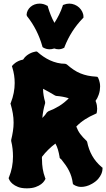

<svg xmlns="http://www.w3.org/2000/svg" viewBox="-20 -1007 579 1047"><path d="M507.8 -395 506.8 -389.2 501 -386.2Q469.2 -372.6 443.1 -355.7Q417 -338.9 396 -316.9Q404.3 -294.4 417.5 -276.6Q430.7 -258.8 452.1 -238.8L455.1 -233.9Q463.4 -191.9 482.7 -157.7Q502 -123.5 535.2 -95.2L539.1 -92.8V-87.9Q539.1 -86.9 538.3 -78.6Q537.6 -70.3 532.5 -58.1Q527.3 -45.9 515.6 -31.7Q503.9 -17.6 481.9 -4.9Q464.8 4.9 450 8.5Q435.1 12.2 423.8 12.2Q413.6 12.2 405.8 10.3Q397.9 8.3 392.6 5.9Q387.2 3.4 384.3 1.5Q381.3 -0.5 380.9 -1L377.9 -2.9L377 -7.8Q374.5 -26.9 369.4 -43.5Q364.3 -60.1 356.4 -75.7Q348.6 -91.3 338.1 -106.4Q327.6 -121.6 314.9 -137.2Q310.1 -142.1 308.1 -143.1L305.2 -146V-149.9Q301.3 -172.9 296.1 -190.7Q291 -208.5 282.2 -224.1Q261.7 -209 242.9 -190.4Q224.1 -171.9 209 -151.9Q208 -147.9 208.5 -144.5Q209 -141.1 209 -137.2Q209 -111.3 212.9 -86.7Q216.8 -62 226.1 -37.1L228 -33.2L226.1 -27.8Q225.6 -26.9 220.7 -19.3Q215.8 -11.7 204.6 -2.9Q193.4 5.9 174.1 12.9Q154.8 20 126 20Q97.2 20 78.4 12.5Q59.6 4.9 48.6 -4.6Q37.6 -14.2 33.2 -22Q28.8 -29.8 28.8 -30.8L26.9 -36.1L28.8 -40Q40 -67.4 45.4 -95.5Q50.8 -123.5 50.8 -153.8Q50.8 -174.3 48.6 -195.1Q46.4 -215.8 41 -237.8V-244.1Q46.9 -268.1 50.5 -291.7Q54.2 -315.4 54.2 -337.9Q54.2 -364.3 49.8 -389.2Q45.4 -414.1 38.1 -439L37.1 -442.9L39.1 -446.8Q60.1 -500.5 60.1 -554.2Q60.1 -576.2 56.9 -597.2Q53.7 -618.2 46.9 -640.1L44.9 -646L48.8 -650.9Q49.3 -651.4 52.7 -655Q56.2 -658.7 63 -663.8Q69.8 -668.9 80.6 -674.1Q91.3 -679.2 106 -682.1Q115.2 -696.8 127 -705.3Q138.7 -713.9 149.2 -718.3Q159.7 -722.7 167.2 -724.1Q174.8 -725.6 175.8 -726.1H181.2L185.1 -723.1Q199.2 -710.4 216.3 -698.7Q233.4 -687 252.4 -678.2Q271.5 -669.4 292.5 -664.3Q313.5 -659.2 335.9 -659.2L344.2 -655.8Q363.8 -638.7 381.6 -626.7Q399.4 -614.7 418.5 -606.9Q437.5 -599.1 458.5 -594.7Q479.5 -590.3 504.9 -588.9L511.2 -587.9L515.1 -583Q515.1 -582 516.8 -578.6Q518.6 -575.2 520.5 -569.1Q522.5 -563 524.2 -554.4Q525.9 -545.9 525.9 -535.2Q525.9 -525.4 524.2 -514.2Q522.5 -502.9 518.1 -490.2Q511.2 -470.2 501 -457Q506.3 -444.3 508.1 -433.3Q509.8 -422.4 509.8 -414.1Q509.8 -405.8 508.8 -400.9Q507.8 -396 507.8 -395ZM287.1 -483.9 280.8 -485.8Q262.2 -496.6 246.1 -506.1Q230 -515.6 214.8 -522.9Q214.8 -504.9 217.8 -487.1Q220.7 -469.2 226.1 -451.2V-443.8Q213.9 -402.8 210.9 -363.8Q218.8 -371.6 225.3 -379.4Q231.9 -387.2 235.8 -394L243.2 -399.9Q275.4 -412.1 303.5 -429.4Q331.5 -446.8 355 -471.2Q324.7 -481 287.1 -483.9ZM435.1 -915.5V-910.6L432.1 -907.7Q398.9 -873.5 374 -834.5Q349.1 -795.4 332 -751.5L331.1 -747.6L328.1 -745.6Q314 -738.3 299.8 -738.3Q293.9 -738.3 288.1 -739.3Q282.2 -740.2 275.9 -742.7Q269 -740.2 262.5 -739.3Q255.9 -738.3 250 -738.3Q231.9 -738.3 215.8 -747.6L211.9 -750.5L210.9 -754.4Q198.2 -799.8 177.2 -841.3Q156.2 -882.8 127 -919.4L125 -926.3Q125.5 -939 131.3 -950.2Q137.2 -961.4 146.7 -969.7Q156.2 -978 168.9 -982.7Q181.6 -987.3 195.8 -987.3Q217.3 -987.3 235.8 -976.6L240.2 -974.6L241.2 -969.7Q248.5 -945.3 257.1 -923.8Q265.6 -902.3 276.9 -882.3Q291 -904.3 302.2 -927Q313.5 -949.7 321.8 -974.6L323.2 -979.5L328.1 -981.4Q342.8 -987.3 357.9 -987.3Q373 -987.3 387.2 -981.4Q401.4 -975.6 411.9 -965.6Q422.4 -955.6 428.7 -942.6Q435.1 -929.7 435.1 -915.5Z"/></svg>

Font: Hanalei Fill
Style: Regular
Weight: 400
Version: Version 1.000